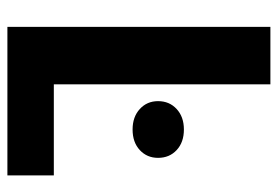

<svg xmlns="http://www.w3.org/2000/svg" viewBox="-136 -615 751 519"><g transform="rotate(90 239.5 -355.5)"><path d="M454.1 -125.5V0H156.7V-125.5ZM208 -710.9V0H52.7V-710.9ZM253.4 -407.2Q253.4 -438 274.7 -457.5Q295.9 -477.1 330.1 -477.1Q364.7 -477.1 385.7 -457.5Q406.7 -438 406.7 -407.2Q406.7 -377.4 385.7 -357.9Q364.7 -338.4 330.1 -338.4Q295.9 -338.4 274.7 -357.9Q253.4 -377.4 253.4 -407.2Z"/></g></svg>

Font: Roboto Condensed ExtraBold
Style: Regular
Weight: 800
Designer: Christian Robertson
Foundry: Google
Version: Version 3.008; 2023